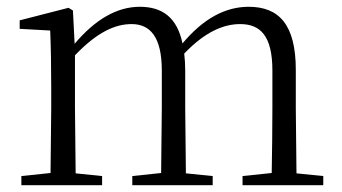

<svg xmlns="http://www.w3.org/2000/svg" viewBox="-20 -546 1007 566"><path d="M779 0H933V-27L854 -35L852 -227V-340C852 -474 802 -526 713 -526C645 -526 580 -492 518 -418C502 -495 458 -526 392 -526C325 -526 261 -489 200 -417L195 -515L182 -523L38 -486V-461L128 -456C130 -406 131 -354 131 -286V-227L129 -36L43 -27V0H281V-27L203 -35L201 -227V-383C267 -452 320 -475 368 -475C422 -475 457 -438 457 -338V-227L455 -36L370 -27V0H607V-27L528 -35L526 -227V-338C526 -356 525 -373 523 -388C587 -455 642 -475 688 -475C747 -475 783 -441 783 -338V-227C783 -172 782 -91 781 -36L695 -27V0Z"/></svg>

Font: Noto Serif CJK TC Light
Style: Regular
Weight: 300
Designer: Ryoko NISHIZUKA 西塚涼子 (kana & ideographs); Frank Grießhammer (Latin, Greek & Cyrillic); Wenlong ZHANG 张文龙 (bopomofo); San
Foundry: Adobe
Version: Version 2.001;hotconv 1.1.0;makeotfexe 2.6.0